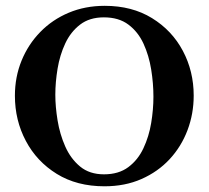

<svg xmlns="http://www.w3.org/2000/svg" viewBox="-20 -632 725 666"><path d="M651.9 -300.3Q651.9 -237.3 630.4 -180.4Q608.9 -123.5 568.4 -79.8Q527.8 -36.1 470.7 -11Q413.6 14.2 342.3 14.2Q246.6 14.2 177 -28.8Q107.4 -71.8 69.6 -143.3Q31.7 -214.8 31.7 -299.8Q31.7 -365.2 54.9 -421.9Q78.1 -478.5 119.9 -521.2Q161.6 -564 218.5 -587.9Q275.4 -611.8 343.3 -611.8Q438 -611.8 507.3 -569.1Q576.7 -526.4 614.3 -455.6Q651.9 -384.8 651.9 -300.3ZM512.2 -296.4Q512.2 -342.8 504.4 -391.1Q496.6 -439.5 477.8 -480.5Q459 -521.5 425.5 -546.6Q392.1 -571.8 340.3 -571.8Q290.5 -571.8 257.8 -546.6Q225.1 -521.5 206.3 -481.2Q187.5 -440.9 179.7 -393.8Q171.9 -346.7 171.9 -303.2Q171.9 -262.2 179.7 -214.4Q187.5 -166.5 206.3 -124Q225.1 -81.5 257.8 -54.4Q290.5 -27.3 340.8 -27.3Q391.6 -27.3 425 -52.2Q458.5 -77.1 477.5 -117.7Q496.6 -158.2 504.4 -205.3Q512.2 -252.4 512.2 -296.4Z"/></svg>

Font: Scheherazade New SemiBold
Style: Regular
Weight: 600
Designer: SIL International
Foundry: SIL International
Version: Version 4.000